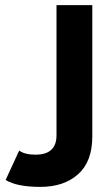

<svg xmlns="http://www.w3.org/2000/svg" viewBox="-20 -720 426 751"><path d="M2 -16 55 -131Q77 -115 119 -115Q201 -115 201 -191V-700H341V-186Q341 -88 285.5 -38.5Q230 11 138 11Q46 11 2 -16Z"/></svg>

Font: Cal Sans
Style: Regular
Weight: 400
Designer: Designer Mark Davis DBA MarkFonts
Foundry: Designer Mark Davis DBA MarkFonts
Version: Version 1.000